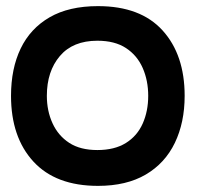

<svg xmlns="http://www.w3.org/2000/svg" viewBox="-20 -593 655 627"><path d="M300 14Q162 14 89 -65.5Q16 -145 16 -280Q16 -369 47.5 -434.5Q79 -500 142 -536.5Q205 -573 300 -573Q439 -573 511 -493.5Q583 -414 583 -280Q583 -193 551 -126.5Q519 -60 456 -23Q393 14 300 14ZM298 -103Q354 -103 391 -126Q428 -149 446 -189.5Q464 -230 464 -280Q464 -330 446 -371Q428 -412 391.5 -436Q355 -460 298 -460Q218 -460 175.5 -410Q133 -360 133 -280Q133 -231 151.5 -190.5Q170 -150 206 -126.5Q242 -103 298 -103Z"/></svg>

Font: Darker Grotesque ExtraBold
Style: Regular
Weight: 800
Designer: Gabriel Lam
Foundry: TypeRant
Version: Version 1.000;gftools[0.9.28]